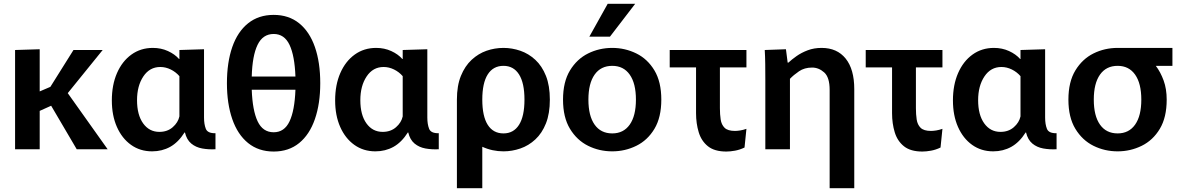

<svg xmlns="http://www.w3.org/2000/svg" viewBox="-20 -782 6212 1006"><path d="M59 -520 188 -524V-303L244 -327L365 -520H518L335 -294L544 0H382L248 -228L188 -201V0H59Z M777 11Q714 11 666.5 -23Q619 -57 592.5 -117Q566 -177 566 -256Q566 -337 593 -399Q620 -461 668.5 -496Q717 -531 781 -531Q824 -531 860 -514.5Q896 -498 918 -473H920V-520L1049 -524V-166Q1049 -131 1058.5 -107Q1068 -83 1109 -84V0Q1073 2 1039.5 -4Q1006 -10 982 -30Q958 -50 949 -88H947Q914 -36 871.5 -12.5Q829 11 777 11ZM815 -91Q857 -91 885 -115.5Q913 -140 920 -172V-383Q901 -405 874.5 -418Q848 -431 820 -431Q764 -431 731 -381.5Q698 -332 698 -257Q698 -180 730 -135.5Q762 -91 815 -91Z M1414 12Q1335 12 1280 -32.5Q1225 -77 1197 -158Q1169 -239 1169 -346Q1169 -455 1197 -535.5Q1225 -616 1280 -660Q1335 -704 1414 -704Q1493 -704 1547.5 -660Q1602 -616 1630 -535.5Q1658 -455 1658 -346Q1658 -239 1630 -158Q1602 -77 1547.5 -32.5Q1493 12 1414 12ZM1414 -604Q1357 -604 1329.5 -547Q1302 -490 1299 -381H1528Q1524 -490 1497 -547Q1470 -604 1414 -604ZM1414 -89Q1470 -89 1497 -146Q1524 -203 1528 -312H1299Q1303 -203 1330 -146Q1357 -89 1414 -89Z M1947 11Q1884 11 1836.5 -23Q1789 -57 1762.5 -117Q1736 -177 1736 -256Q1736 -337 1763 -399Q1790 -461 1838.5 -496Q1887 -531 1951 -531Q1994 -531 2030 -514.5Q2066 -498 2088 -473H2090V-520L2219 -524V-166Q2219 -131 2228.5 -107Q2238 -83 2279 -84V0Q2243 2 2209.5 -4Q2176 -10 2152 -30Q2128 -50 2119 -88H2117Q2084 -36 2041.5 -12.5Q1999 11 1947 11ZM1985 -91Q2027 -91 2055 -115.5Q2083 -140 2090 -172V-383Q2071 -405 2044.5 -418Q2018 -431 1990 -431Q1934 -431 1901 -381.5Q1868 -332 1868 -257Q1868 -180 1900 -135.5Q1932 -91 1985 -91Z M2374 204V-260Q2374 -333 2395 -384.5Q2416 -436 2451 -468.5Q2486 -501 2529 -516Q2572 -531 2618 -531Q2663 -531 2706.5 -516Q2750 -501 2785 -468.5Q2820 -436 2840.5 -384.5Q2861 -333 2861 -260Q2861 -187 2840.5 -135.5Q2820 -84 2785 -51.5Q2750 -19 2706.5 -4Q2663 11 2618 11Q2589 11 2561 5Q2533 -1 2507 -13V204ZM2618 -83Q2671 -83 2699.5 -128Q2728 -173 2728 -260Q2728 -347 2699.5 -392Q2671 -437 2618 -437Q2564 -437 2535.5 -392Q2507 -347 2507 -260Q2507 -173 2535.5 -128Q2564 -83 2618 -83Z M3188 11Q3120 11 3061.5 -18Q3003 -47 2966.5 -107Q2930 -167 2930 -260Q2930 -353 2966.5 -413Q3003 -473 3061.5 -502Q3120 -531 3188 -531Q3255 -531 3314 -502Q3373 -473 3409 -413Q3445 -353 3445 -260Q3445 -167 3409 -107Q3373 -47 3314 -18Q3255 11 3188 11ZM3188 -83Q3247 -83 3279.5 -129Q3312 -175 3312 -260Q3312 -345 3279.5 -391Q3247 -437 3188 -437Q3128 -437 3095.5 -391Q3063 -345 3063 -260Q3063 -175 3095.5 -129Q3128 -83 3188 -83ZM3068 -590 3164 -762H3308L3176 -590Z M3786 12Q3724 12 3689.5 -15.5Q3655 -43 3641 -89Q3627 -135 3627 -189V-429H3489V-520H3891V-429H3752V-215Q3752 -183 3756 -156Q3760 -129 3776.5 -112.5Q3793 -96 3831 -96Q3843 -96 3858.5 -98.5Q3874 -101 3891 -107L3881 -9Q3856 3 3831 7.5Q3806 12 3786 12Z M3990 -362Q3990 -407 3989.5 -446Q3989 -485 3987 -520L4098 -524L4107 -454H4111Q4128 -470 4153.5 -488Q4179 -506 4212 -518.5Q4245 -531 4285 -531Q4366 -531 4411 -475Q4456 -419 4456 -315V204H4327V-311Q4327 -377 4298.5 -402.5Q4270 -428 4235 -428Q4195 -428 4166.5 -408.5Q4138 -389 4119 -369V0H3990Z M4813 12Q4751 12 4716.5 -15.5Q4682 -43 4668 -89Q4654 -135 4654 -189V-429H4516V-520H4918V-429H4779V-215Q4779 -183 4783 -156Q4787 -129 4803.5 -112.5Q4820 -96 4858 -96Q4870 -96 4885.5 -98.5Q4901 -101 4918 -107L4908 -9Q4883 3 4858 7.5Q4833 12 4813 12Z M5184 11Q5121 11 5073.5 -23Q5026 -57 4999.5 -117Q4973 -177 4973 -256Q4973 -337 5000 -399Q5027 -461 5075.5 -496Q5124 -531 5188 -531Q5231 -531 5267 -514.5Q5303 -498 5325 -473H5327V-520L5456 -524V-166Q5456 -131 5465.5 -107Q5475 -83 5516 -84V0Q5480 2 5446.5 -4Q5413 -10 5389 -30Q5365 -50 5356 -88H5354Q5321 -36 5278.5 -12.5Q5236 11 5184 11ZM5222 -91Q5264 -91 5292 -115.5Q5320 -140 5327 -172V-383Q5308 -405 5281.5 -418Q5255 -431 5227 -431Q5171 -431 5138 -381.5Q5105 -332 5105 -257Q5105 -180 5137 -135.5Q5169 -91 5222 -91Z M5836 11Q5768 11 5709.5 -18Q5651 -47 5614.5 -107Q5578 -167 5578 -260Q5578 -353 5614.5 -413Q5651 -473 5709.5 -502Q5768 -531 5836 -531Q5836 -531 5836 -531H6123V-437H6036Q6061 -404 6077 -360Q6093 -316 6093 -260Q6093 -167 6057 -107Q6021 -47 5962 -18Q5903 11 5836 11ZM5836 -83Q5895 -83 5927.5 -129Q5960 -175 5960 -260Q5960 -345 5927.5 -391Q5895 -437 5836 -437Q5776 -437 5743.5 -391Q5711 -345 5711 -260Q5711 -175 5743.5 -129Q5776 -83 5836 -83Z"/></svg>

Font: Murecho Medium
Style: Regular
Weight: 500
Designer: Neil Summerour
Foundry: Positype
Version: Version 1.010; ttfautohint (v1.8.3)